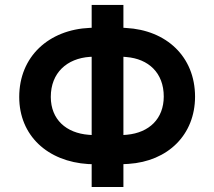

<svg xmlns="http://www.w3.org/2000/svg" viewBox="-20 -747 856 767"><path d="M473 -727.3H346.2V-636L339.1 -635.7C174.7 -628.6 56.8 -521 56.8 -359.7C56.8 -204.9 170.5 -101.6 332.7 -91.6L346.2 -91.3V0H473V-91.3L493.3 -92.3C650.9 -102.6 759.2 -208.5 759.2 -361.2C758.9 -521 644.5 -626.8 483.3 -635.3L473 -636ZM182.9 -359.7C182.9 -456.3 247.5 -513.8 339.5 -519.9L346.2 -520.2V-207.7L334.2 -208.5C244.3 -215.6 183.2 -269.5 182.9 -359.7ZM473 -207.7V-520.2L484.4 -519.2C573.2 -512.1 634.2 -456 634.2 -361.2C633.9 -272.4 576 -217.3 487.6 -208.8Z"/></svg>

Font: Margiela Sans Semi Bold
Style: Regular
Weight: 600
Designer: Stefan Endress, Andreas Faust
Version: Version 1.100;FEAKit 1.0